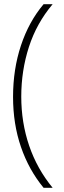

<svg xmlns="http://www.w3.org/2000/svg" viewBox="-20 -734 304 912"><path d="M42 -274Q42 -405 79.5 -518Q117 -631 187 -714H230Q154 -624 117.5 -511.5Q81 -399 81 -275Q81 -152 118.5 -42Q156 68 230 158H187Q117 73 79.5 -36Q42 -145 42 -274Z"/></svg>

Font: Noto Sans Khmer SemiCondensed ExtraLight
Style: Regular
Weight: 200
Width: 4
Designer: Danh Hong and the Monotype Design Team
Foundry: Monotype Imaging Inc.
Version: Version 2.004; ttfautohint (v1.8.4.7-5d5b)